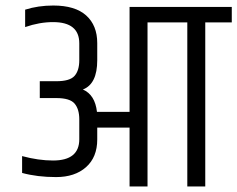

<svg xmlns="http://www.w3.org/2000/svg" viewBox="-20 -675 859 695"><path d="M819 -650V-594H723V0H658V-594H514V0H449V-213H332V-170Q332 -106 291.5 -70Q251 -34 183 -34Q115 -34 60 -49V-110Q119 -94 172 -94Q267 -94 267 -171V-243Q267 -280 250 -300Q233 -320 184 -320H124V-381H184Q233 -381 250 -400.5Q267 -420 267 -457V-518Q267 -595 172 -595Q123 -595 71 -577V-640Q118 -655 173 -655Q252 -655 292 -619Q332 -583 332 -519V-457Q332 -371 280 -351Q324 -332 331 -270H449V-650Z"/></svg>

Font: Khand
Style: Regular
Weight: 400
Designer: Devanagari: Sanchit Sawaria, Jyotish Sonowal; Latin: Satya Rajpurohit
Foundry: Indian Type Foundry
Version: Version 1.101;PS 1.0;hotconv 1.0.78;makeotf.lib2.5.61930; tt